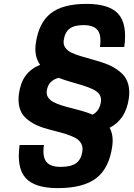

<svg xmlns="http://www.w3.org/2000/svg" viewBox="-20 -740 684 980"><path d="M406.2 -611.8Q358.9 -611.8 335 -593.5Q311 -575.2 305.2 -534.2Q302.2 -513.2 312.7 -497.6Q323.2 -481.9 343.5 -471.9Q363.8 -461.9 390.6 -453.9Q417.5 -445.8 447.5 -437.5Q477.5 -429.2 507.1 -419.4Q536.6 -409.7 562.5 -394.5Q588.4 -379.4 607.4 -359.6Q626.5 -339.8 634.8 -308.8Q643.1 -277.8 637.7 -238.8Q622.6 -129.9 539.6 -87.9Q561 -48.8 552.7 7.8Q537.1 119.1 470.9 169.7Q404.8 220.2 274.9 220.2Q156.2 220.2 110.1 167.7Q64 115.2 80.1 0H204.1Q195.8 59.1 216.1 85.4Q236.3 111.8 290 111.8Q342.3 111.8 368.4 93Q394.5 74.2 400.4 32.2Q403.8 8.8 393.8 -8.5Q383.8 -25.9 364 -36.4Q344.2 -46.9 318.1 -55.2Q292 -63.5 262.7 -70.8Q233.4 -78.1 204.3 -86.9Q175.3 -95.7 149.9 -109.9Q124.5 -124 106 -143.1Q87.4 -162.1 79.3 -192.6Q71.3 -223.1 76.7 -262.2Q84.5 -317.9 110.8 -353.8Q137.2 -389.6 184.6 -409.2Q153.3 -453.6 162.6 -518.1Q177.7 -624 239.3 -672.1Q300.8 -720.2 421.4 -720.2Q539.1 -720.2 584.7 -668Q630.4 -615.7 614.3 -500H490.2Q498.5 -559.1 478.8 -585.4Q459 -611.8 406.2 -611.8ZM279.3 -342.8Q226.1 -328.6 218.8 -276.9Q215.8 -257.8 225.3 -243.4Q234.9 -229 251.2 -220Q267.6 -210.9 293.2 -202.6Q318.8 -194.3 343.5 -188.5Q368.2 -182.6 399.2 -173.6Q430.2 -164.6 452.6 -154.8Q488.8 -173.8 495.1 -221.2Q498 -242.7 487.1 -258.5Q476.1 -274.4 451.9 -285.4Q427.7 -296.4 402.6 -304Q377.4 -311.5 340.6 -322.3Q303.7 -333 279.3 -342.8Z"/></svg>

Font: Fivo Sans
Style: Italic
Weight: 700
Designer: Alexander Slobzheninov
Foundry: Alexander Slobzheninov
Version: 1.0